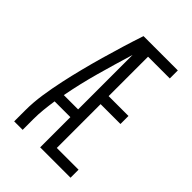

<svg xmlns="http://www.w3.org/2000/svg" viewBox="-215 -832 930 930"><g transform="rotate(45 250.0 -367.5)"><path d="M57 0V-74Q57 -130 65.5 -186.5Q74 -243 86 -298.5Q98 -354 112 -409Q126 -464 141.5 -518.5Q157 -573 173.5 -627Q190 -681 208 -735H443V-680H294V-410H430V-355H294V-55H443V0H235V-207H127Q122 -174 118.5 -140.5Q115 -107 115 -74V0ZM235 -260V-633Q207 -541 181 -448Q155 -355 137 -260Z"/></g></svg>

Font: Iosevka Term Curly Light
Style: Regular
Weight: 300
Designer: Belleve Invis
Foundry: Belleve Invis
Version: Version 32.3.0